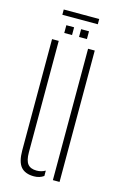

<svg xmlns="http://www.w3.org/2000/svg" viewBox="-116 -791 535 847"><g transform="rotate(15 152.0 -367.5)"><path d="M50 -92V-600H80.5V-91Q80.5 -54 93.2 -38Q106 -22 134 -22Q155.5 -22 173.5 -32.5V-8Q154.5 5.5 129 5.5Q88.5 5.5 69.2 -17.2Q50 -40 50 -92ZM214.5 0V-600H245V0ZM162.5 -640V-675.5H198.5V-640ZM95 -640V-675.5H130.5V-640ZM66 -739.5H228V-715.5H66Z"/></g></svg>

Font: Big Shoulders Stencil Display Thin ExtraLight
Style: Regular
Weight: 250
Version: Version 2.001